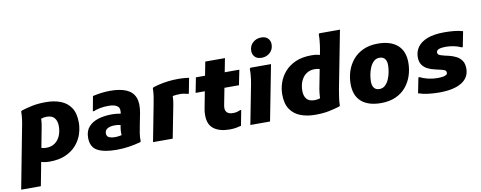

<svg xmlns="http://www.w3.org/2000/svg" viewBox="-100 -1225 4668 1863"><g transform="rotate(-10 2234.0 -293.0)"><path d="M208 -157Q220 -147 230 -140.5Q240 -134 254 -130Q268 -126 293 -126Q341 -126 375.5 -150Q410 -174 428.5 -216.5Q447 -259 447 -313Q447 -361 423.5 -391.5Q400 -422 345 -422Q317 -422 291.5 -412.5Q266 -403 252 -391L285 -449Q292 -430 290 -396.5Q288 -363 280 -325L174 232H-20L93 -359Q101 -396 106.5 -437Q112 -478 112 -515L120 -523Q167 -538 226 -550.5Q285 -563 364 -563Q444 -563 507.5 -538.5Q571 -514 607.5 -459.5Q644 -405 644 -313Q644 -256 625 -198.5Q606 -141 564.5 -93.5Q523 -46 457.5 -17Q392 12 300 12Q258 12 230 4Q202 -4 189 -15Z M960 12Q835 12 771 -24Q707 -60 707 -151Q707 -217 742.5 -257.5Q778 -298 838 -316.5Q898 -335 973 -335Q1004 -335 1032 -331Q1060 -327 1075 -322L1055 -211Q1040 -218 1024 -221.5Q1008 -225 980 -225Q938 -225 911 -210Q884 -195 884 -163Q884 -134 906.5 -123Q929 -112 968 -112Q985 -112 1008.5 -115.5Q1032 -119 1048 -126V-77Q1036 -91 1032.5 -115.5Q1029 -140 1031.5 -167Q1034 -194 1039 -217L1056 -310Q1073 -374 1045.5 -398Q1018 -422 957 -422Q912 -422 873.5 -415Q835 -408 809 -396H797L824 -542Q863 -551 907 -557Q951 -563 996 -563Q1092 -563 1153.5 -537Q1215 -511 1239 -453.5Q1263 -396 1245 -300L1224 -193Q1217 -154 1209 -111Q1201 -68 1204 -29L1197 -21Q1141 -6 1083 3Q1025 12 960 12Z M1389 -358Q1397 -395 1403 -436.5Q1409 -478 1409 -515L1416 -523Q1446 -533 1482.5 -541.5Q1519 -550 1565.5 -556Q1612 -562 1670 -562Q1684 -562 1712 -560.5Q1740 -559 1773 -554L1744 -403H1732Q1715 -408 1697 -411Q1679 -414 1659 -414Q1621 -414 1595.5 -409Q1570 -404 1551 -391L1585 -452Q1587 -427 1585.5 -393.5Q1584 -360 1577 -324L1514 0H1320Z M2075 8Q1977 8 1920 -34Q1863 -76 1863 -170Q1863 -186 1864.5 -203Q1866 -220 1870 -238L1955 -682H2149L2062 -234Q2061 -227 2060 -218.5Q2059 -210 2059 -205Q2059 -177 2077.5 -160Q2096 -143 2136 -143Q2173 -143 2205 -159H2217L2188 -8Q2162 -1 2136 3.5Q2110 8 2075 8ZM1810 -399 1839 -547H2267L2237 -399Z M2502 -623Q2457 -623 2434.5 -647Q2412 -671 2412 -705Q2412 -756 2446.5 -787Q2481 -818 2529 -818Q2573 -818 2595.5 -794Q2618 -770 2618 -736Q2618 -685 2583.5 -654Q2549 -623 2502 -623ZM2279 0 2353 -382Q2358 -406 2361.5 -432Q2365 -458 2367 -484.5Q2369 -511 2368 -536L2376 -547H2579L2473 0Z M3061 -408Q3049 -414 3030 -419.5Q3011 -425 2986 -425Q2939 -425 2904.5 -401Q2870 -377 2851.5 -334.5Q2833 -292 2833 -238Q2833 -187 2857.5 -158Q2882 -129 2935 -129Q2966 -129 2989 -137.5Q3012 -146 3028 -153L2991 -95Q2989 -121 2991 -155.5Q2993 -190 2999 -227L3070 -595Q3074 -615 3077.5 -641.5Q3081 -668 3083.5 -696Q3086 -724 3085 -749L3092 -760H3296L3186 -193Q3180 -157 3173.5 -115Q3167 -73 3167 -35L3160 -27Q3112 -12 3054 0Q2996 12 2917 12Q2836 12 2772.5 -12.5Q2709 -37 2672 -91.5Q2635 -146 2635 -238Q2635 -295 2654.5 -352.5Q2674 -410 2715.5 -457.5Q2757 -505 2822 -534Q2887 -563 2980 -563Q3021 -563 3048.5 -555.5Q3076 -548 3094 -539Z M3306 -222Q3306 -289 3326.5 -350Q3347 -411 3387.5 -459Q3428 -507 3489.5 -535Q3551 -563 3633 -563Q3758 -563 3826 -503.5Q3894 -444 3894 -330Q3894 -263 3873.5 -201.5Q3853 -140 3812.5 -92Q3772 -44 3710.5 -16.5Q3649 11 3566 11Q3441 11 3373.5 -48Q3306 -107 3306 -222ZM3504 -211Q3504 -170 3522 -148Q3540 -126 3574 -126Q3608 -126 3631 -148Q3654 -170 3668.5 -203.5Q3683 -237 3689.5 -273.5Q3696 -310 3696 -340Q3696 -381 3678 -403Q3660 -425 3625 -425Q3592 -425 3569 -403.5Q3546 -382 3531.5 -348.5Q3517 -315 3510.5 -278Q3504 -241 3504 -211Z M3965 -172H3976Q4009 -155 4054 -144Q4099 -133 4144 -133Q4176 -133 4198.5 -136.5Q4221 -140 4233 -147.5Q4245 -155 4245 -169Q4245 -189 4226.5 -196.5Q4208 -204 4175 -211L4140 -219Q4098 -228 4065 -245Q4032 -262 4012.5 -290.5Q3993 -319 3993 -366Q3993 -421 4024 -464.5Q4055 -508 4120 -533.5Q4185 -559 4288 -559Q4336 -559 4383 -554.5Q4430 -550 4470 -538L4440 -386H4429Q4390 -404 4350.5 -411Q4311 -418 4277 -418Q4233 -418 4209 -408.5Q4185 -399 4185 -377Q4185 -365 4193.5 -357.5Q4202 -350 4218 -345.5Q4234 -341 4255 -335L4291 -327Q4330 -318 4363.5 -301Q4397 -284 4417.5 -254Q4438 -224 4438 -176Q4438 -87 4361 -39.5Q4284 8 4140 8Q4085 8 4032 1.5Q3979 -5 3935 -20Z"/></g></svg>

Font: Kufam ExtraBold
Style: Italic
Weight: 800
Italic angle: -11°
Designer: Artur Schmal
Foundry: Original Type
Version: Version 1.301; ttfautohint (v1.8.3)